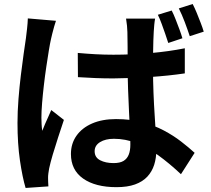

<svg xmlns="http://www.w3.org/2000/svg" viewBox="-20 -863 1040 945"><path d="M362.8 -602.5Q406.4 -598.5 449.8 -596.1Q493.2 -593.7 537.7 -593.7Q629.9 -593.7 720.9 -601.7Q811.9 -609.8 889.6 -625.4V-501.8Q810.9 -490.1 719.7 -484Q628.5 -477.9 537.9 -477.1Q494.3 -477.1 450.9 -478.7Q407.6 -480.3 363.6 -483.3ZM743.4 -771.4Q740.7 -757 739.2 -740.1Q737.7 -723.2 736.7 -706.8Q735.7 -690.7 734.8 -663.4Q733.9 -636.1 733.5 -602.6Q733.1 -569 733.1 -532.8Q733.1 -464.2 735.5 -404.9Q737.9 -345.6 741.3 -295.2Q744.7 -244.8 747.1 -202.5Q749.4 -160.1 749.4 -124.4Q749.4 -85.2 738.8 -51.7Q728.1 -18.3 705.1 6.5Q682 31.2 644.7 44.7Q607.4 58.2 553.4 58.2Q449.4 58.2 389.2 15.9Q329.1 -26.4 329.1 -105Q329.1 -156 356.3 -194.8Q383.6 -233.7 433.4 -255.3Q483.2 -276.9 550.9 -276.9Q621.7 -276.9 680 -261.6Q738.4 -246.2 785.8 -221.1Q833.2 -196 870.9 -166.8Q908.6 -137.7 938 -110.8L870.6 -5.6Q812.7 -59.9 758.6 -98.9Q704.4 -137.9 651 -158.9Q597.6 -179.9 540.8 -179.9Q498.9 -179.9 472.4 -163.5Q445.8 -147.1 445.8 -118.7Q445.8 -88.3 472.8 -74.3Q499.7 -60.3 538.9 -60.3Q570.2 -60.3 587.9 -70.9Q605.6 -81.6 613.6 -101.9Q621.6 -122.2 621.6 -151.4Q621.6 -177.1 619.6 -219.4Q617.6 -261.8 615 -313.6Q612.4 -365.3 610.4 -421.6Q608.4 -478 608.4 -532.3Q608.4 -589.3 608 -636.1Q607.6 -682.8 607 -705Q607 -716.7 605.1 -736.5Q603.1 -756.3 600.4 -771.4ZM255.4 -760.6Q251.8 -750.7 246.7 -732.8Q241.6 -714.9 237.3 -697.5Q233.1 -680.1 231.1 -671.1Q226.4 -650.7 220.5 -615.1Q214.6 -579.4 208 -534.9Q201.3 -490.4 196 -444Q190.6 -397.5 187.2 -355.8Q183.8 -314.1 183.8 -284.1Q183.8 -269.8 184.7 -252.1Q185.5 -234.4 188.1 -219.1Q194.7 -237 202.2 -253.7Q209.6 -270.5 217.5 -287.9Q225.5 -305.2 232.3 -321.4L294.5 -272.9Q280.6 -231.6 266 -186.6Q251.3 -141.7 239.5 -101.6Q227.7 -61.4 221.9 -34Q219.9 -24 218.1 -10Q216.3 3.9 216.6 12.4Q216.8 20.1 217 31.7Q217.2 43.2 218.2 54.4L106 62.1Q90.4 10 78.2 -72.8Q66.1 -155.6 66.1 -257.4Q66.1 -313.7 70.9 -374.9Q75.7 -436.1 82.7 -493.4Q89.6 -550.7 96.4 -598Q103.3 -645.3 107.5 -674.4Q110.3 -695.4 113.2 -722Q116.2 -748.6 117 -772.4ZM825.1 -811.2Q834.9 -792.1 844.5 -767.4Q854.2 -742.7 863.2 -718.4Q872.2 -694.1 877.8 -674.7L808.2 -651.5Q801.2 -673.5 792.8 -697.7Q784.4 -721.9 775.6 -745.9Q766.9 -770 756.9 -790.3ZM928.3 -843.3Q938.3 -824 948.4 -799.4Q958.4 -774.8 967.7 -750.7Q977 -726.7 982.8 -707.2L914 -684.9Q903.3 -717.3 889.3 -754.5Q875.3 -791.7 860.1 -821.6Z"/></svg>

Font: Noto Sans TC Thin
Style: Regular
Weight: 100
Designer: Ryoko NISHIZUKA 西塚涼子 (kana, bopomofo & ideographs); Paul D. Hunt (Latin, Greek & Cyrillic); Sandoll Communications 산돌커뮤니
Foundry: Adobe
Version: Version 2.004-H2;hotconv 1.0.118;makeotfexe 2.5.65603